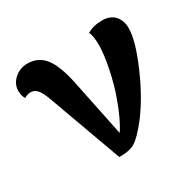

<svg xmlns="http://www.w3.org/2000/svg" viewBox="-121 -662 814 797"><g transform="rotate(-30 286.0 -263.5)"><path d="M107.9 -352.1Q95.2 -387.2 82 -402.1Q68.8 -417 50.8 -417Q34.7 -417 20 -407.2Q9.8 -423.8 9.8 -446.8Q9.8 -479.5 36.1 -503.2Q62.5 -526.9 99.1 -526.9Q150.9 -526.9 181.6 -487.5Q212.4 -448.2 231 -357.9L287.1 -85.9Q317.4 -129.9 347.2 -212.9Q367.2 -266.6 381.1 -334Q395 -401.4 395 -443.8Q395 -490.7 384.8 -508.8Q414.1 -526.9 458 -526.9Q494.6 -526.9 515.9 -504.4Q537.1 -481.9 537.1 -443.8Q537.1 -385.3 489.5 -275.1Q441.9 -165 383.8 -88.9Q338.9 -31.7 311.8 -15.4Q284.7 1 235.8 0Z"/></g></svg>

Font: Arima
Style: Bold
Weight: 700
Designer: Joana Correia and Natanael Gama
Foundry: NDISCOVER
Version: Version 1.100;Glyphs 3.1.2 (3151)